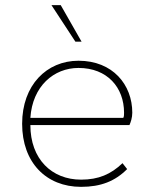

<svg xmlns="http://www.w3.org/2000/svg" viewBox="-20 -716 600 746"><path d="M295 10C372 10 427 -12 474 -59L456 -82C411 -39 363 -18 295 -18C181 -18 98 -98 98 -230H483C488 -241 494 -259 494 -278C494 -387 418 -480 285 -480C161 -480 66 -385 66 -235C66 -85 159 10 295 10ZM285 -452C397 -452 462 -376 462 -278C462 -271 462 -263 459 -258H98C106 -381 189 -452 285 -452ZM297 -554 216 -696H180L273 -554Z"/></svg>

Font: Gantari Thin
Style: Regular
Weight: 250
Designer: Anugrah Pasau
Foundry: Lafontype
Version: Version 1.000